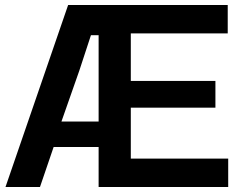

<svg xmlns="http://www.w3.org/2000/svg" viewBox="-20 -749 983 769"><path d="M2 0 252.9 -729H892.1V-615.2H503.9V-424.8H842.8V-317.9H503.9V-113.8H894V0H375V-160.2H194.8L140.1 0ZM226.1 -262.2H375V-607.9H344.2L297.9 -466.8Z"/></svg>

Font: Lumene Sans
Style: Bold
Weight: 600
Designer: Deni Anggara
Version: Version 1.003;Glyphs 3.1.2 (3151)